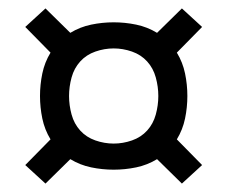

<svg xmlns="http://www.w3.org/2000/svg" viewBox="-20 -568 540 456"><path d="M88 -132 40 -176 100 -237Q86 -260 80.5 -286.5Q75 -313 75 -340Q75 -367 80.5 -393.5Q86 -420 100 -443L40 -504L88 -548L147 -490Q170 -504 196.5 -509.5Q223 -515 250 -515Q277 -515 303.5 -509.5Q330 -504 353 -490L412 -548L460 -504L400 -443Q414 -420 419.5 -393.5Q425 -367 425 -340Q425 -313 419.5 -286.5Q414 -260 400 -237L460 -176L412 -132L353 -190Q330 -176 303.5 -170.5Q277 -165 250 -165Q223 -165 196.5 -170.5Q170 -176 147 -190ZM250 -227Q272 -227 293.5 -234.5Q315 -242 329.5 -258Q344 -274 350 -296Q356 -318 356 -340Q356 -362 350 -384Q344 -406 329.5 -422Q315 -438 293.5 -445.5Q272 -453 250 -453Q228 -453 206.5 -445.5Q185 -438 170.5 -422Q156 -406 150 -384Q144 -362 144 -340Q144 -318 150 -296Q156 -274 170.5 -258Q185 -242 206.5 -234.5Q228 -227 250 -227Z"/></svg>

Font: Iosevka Term Curly
Style: Regular
Weight: 400
Designer: Belleve Invis
Foundry: Belleve Invis
Version: Version 32.3.0